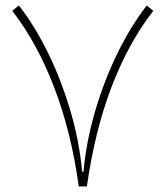

<svg xmlns="http://www.w3.org/2000/svg" viewBox="-20 -675 599 695"><path d="M282.2 -53.2H277.3Q267.6 -162.1 235.1 -272.9Q202.6 -383.8 154.3 -482.7Q106 -581.5 48.3 -655.3L24.4 -635.7Q69.8 -577.1 107.7 -507.8Q145.5 -438.5 176 -358.9Q206.5 -279.3 229 -189.5Q251.5 -99.6 265.1 0H294.4Q308.6 -99.6 330.8 -189.5Q353 -279.3 383.3 -358.9Q413.6 -438.5 451.4 -507.8Q489.3 -577.1 534.7 -635.7L511.2 -655.3Q454.1 -581.5 405.5 -482.7Q356.9 -383.8 324.5 -272.9Q292 -162.1 282.2 -53.2Z"/></svg>

Font: Estedad VF
Style: Regular
Weight: 100
Designer: Amin Abedi
Version: Version 7.3